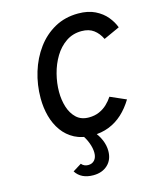

<svg xmlns="http://www.w3.org/2000/svg" viewBox="-136 -807 941 1142"><g transform="rotate(-15 334.0 -235.5)"><path d="M350.5 11.5Q288.5 11.5 243 -12.2Q197.5 -36 168 -77Q138.5 -118 124.2 -170.8Q110 -223.5 110 -281.5Q110 -364.5 133.5 -441.5Q157 -518.5 201.8 -579.5Q246.5 -640.5 310.5 -676Q374.5 -711.5 455.5 -711.5Q516.5 -711.5 559.2 -690.2Q602 -669 628.8 -636.5Q655.5 -604 668 -569.5L569 -524.5Q551 -562 522 -583.5Q493 -605 448 -605Q393.5 -605 351.8 -576.5Q310 -548 282 -501.5Q254 -455 239.8 -399.5Q225.5 -344 225.5 -289.5Q225.5 -240 239.2 -196.2Q253 -152.5 282.2 -125Q311.5 -97.5 359 -97.5Q394.5 -97.5 422.5 -109.8Q450.5 -122 471.5 -142Q492.5 -162 507.5 -185L604.5 -142.5Q575 -94 537.8 -59.8Q500.5 -25.5 453.8 -7Q407 11.5 350.5 11.5ZM295.5 241.5Q220.5 241.5 187 189L240 156Q248 166 258.8 170.5Q269.5 175 281.5 175Q306 175 320.5 158.5Q335 142 335 113.5Q335 84.5 322.2 51Q309.5 17.5 289.5 -7.5H363Q389.5 22.5 403.8 56.5Q418 90.5 418 124Q418 178 384 209.8Q350 241.5 295.5 241.5Z"/></g></svg>

Font: Overpass SemiBold
Style: Italic
Weight: 600
Italic angle: -10°
Designer: Delve Withrington, Dave Bailey, Thomas Jockin
Foundry: Delve Fonts LLC
Version: Version 4.000